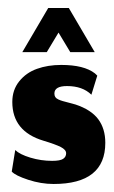

<svg xmlns="http://www.w3.org/2000/svg" viewBox="-20 -452 285 479"><path d="M96.7 -322 126 -370.7 155.3 -322H216.3L151.7 -432H100.3L35.7 -322ZM113.7 7Q242.7 7 242.7 -95.7Q242.7 -131 225 -154.7Q207.3 -178.3 168.3 -191.3Q161.3 -193.3 151.7 -195.8Q142 -198.3 136.7 -199.8Q131.3 -201.3 125.8 -203.8Q120.3 -206.3 118 -209.8Q115.7 -213.3 115.7 -218.7Q115.7 -237.3 147.3 -237.3Q186 -237.3 208 -215.7L222.7 -263.3Q222.7 -263.3 216.7 -269Q189.7 -290 132.7 -290Q99.3 -290 72.3 -280.3Q45.3 -270.7 28 -249.2Q10.7 -227.7 10.7 -197.7Q10.7 -124.3 88.3 -101Q118.3 -92 131.7 -85.2Q145 -78.3 145 -69.7Q145 -60.7 137.5 -55.7Q130 -50.7 110 -50.7Q82.3 -50.7 55.8 -58.7Q29.3 -66.7 18 -77.7L9.3 -24Q18.3 -14 50.3 -3.5Q82.3 7 113.7 7Z"/></svg>

Font: Jomhuria
Style: Regular
Weight: 400
Designer: Arabic design by Kourosh Beigpour, Latin design by Eben Sorkin, engineering by Lasse Fister and Khaled Hosney
Version: Version 1.0000